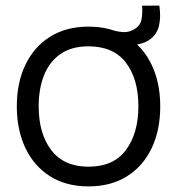

<svg xmlns="http://www.w3.org/2000/svg" viewBox="-20 -650 632 685"><path d="M486.8 -629.8 548.5 -630Q554.7 -589 546.9 -556.9Q539.2 -524.8 510 -505.8Q486.5 -491.3 449.5 -488.8Q412.5 -486.3 378.8 -507.2V-543Q403.8 -536 420.9 -535.5Q438 -535 452.8 -542.3Q479.8 -555.5 484.5 -579.2Q489.2 -602.8 486.8 -629.8ZM295.7 15Q215.2 15 158 -21.5Q100.8 -58 70.4 -122.4Q40 -186.8 40 -270.7Q40 -355.5 71 -419.6Q102 -483.7 159.3 -519.3Q216.7 -555 295.7 -555Q376.5 -555 433.8 -518.7Q491 -482.3 521.3 -418.2Q551.7 -354.2 551.7 -270.7Q551.7 -185.7 521.1 -121.4Q490.5 -57.2 433.1 -21.1Q375.7 15 295.7 15ZM295.7 -55.3Q385.5 -55.3 429.6 -115.2Q473.7 -175.2 473.7 -270.7Q473.7 -368.3 429.2 -426.5Q384.8 -484.7 295.7 -484.7Q235.2 -484.7 195.8 -457.3Q156.5 -430 137.2 -381.8Q118 -333.7 118 -270.7Q118 -173.2 163.1 -114.2Q208.2 -55.3 295.7 -55.3Z"/></svg>

Font: Manrope ExtraLight
Style: Regular
Weight: 200
Designer: Mikhail Sharanda
Foundry: Mikhail Sharanda
Version: Version 4.505